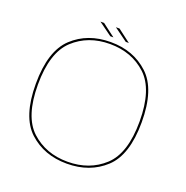

<svg xmlns="http://www.w3.org/2000/svg" viewBox="-136 -888 983 1016"><g transform="rotate(20 356.0 -380.0)"><path d="M347.5 4Q476.5 4 561.2 -74.2Q646 -152.5 646 -337.5Q646 -522.5 561.2 -601.5Q476.5 -680.5 347.5 -680.5Q218.5 -680.5 134 -601.8Q49.5 -523 49.5 -337.5Q49.5 -152.5 134.2 -74.2Q219 4 347.5 4ZM347.5 -7Q225 -7 143.2 -82.2Q61.5 -157.5 61.5 -337.5Q61.5 -518 143.2 -593.8Q225 -669.5 347.5 -669.5Q470.5 -669.5 552.2 -593.8Q634 -518 634 -337.5Q634 -157.5 552.2 -82.2Q470.5 -7 347.5 -7ZM421 -708.5H438.5L366 -763.5H345.5ZM334 -708.5H351.5L279 -763.5H258.5Z"/></g></svg>

Font: Anybody SemiExpanded Thin
Style: Regular
Weight: 250
Width: 6
Version: Version 1.113;gftools[0.9.25]